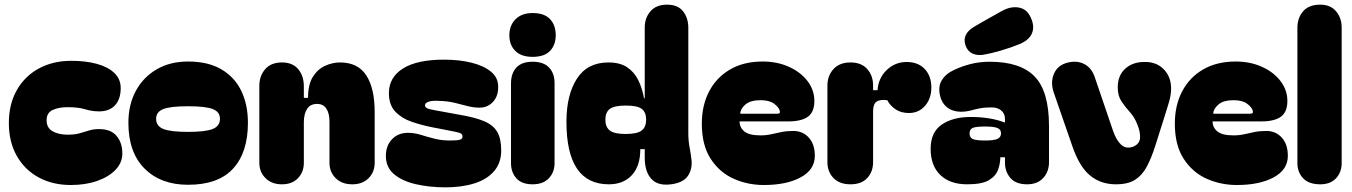

<svg xmlns="http://www.w3.org/2000/svg" viewBox="-20 -791 5801 824"><path d="M284 3Q206 3 146 -29.5Q86 -62 52 -122Q18 -182 18 -263Q18 -344 52 -404Q86 -464 146.5 -497Q207 -530 286 -530Q348 -530 395.5 -517Q443 -504 470.5 -478Q498 -452 498 -413Q498 -366 474 -339.5Q450 -313 405 -313Q375 -313 345.5 -322Q316 -331 270 -331Q232 -331 206 -319Q180 -307 180 -275Q180 -242 206 -227.5Q232 -213 270 -213Q301 -213 322 -219Q343 -225 362 -231Q381 -237 405 -237Q456 -237 480.5 -207.5Q505 -178 505 -132Q505 -93 476 -62.5Q447 -32 397 -14.5Q347 3 284 3Z M787 2Q670 2 600.5 -67.5Q531 -137 531 -264Q531 -342 563 -401Q595 -460 652.5 -493.5Q710 -527 787 -527Q873 -527 930 -493.5Q987 -460 1015.5 -401Q1044 -342 1044 -264Q1044 -137 980.5 -67.5Q917 2 787 2ZM650 -281Q650 -250 681 -237.5Q712 -225 787 -225Q862 -225 893 -237.5Q924 -250 924 -281Q924 -311 893 -323Q862 -335 787 -335Q712 -335 681 -323Q650 -311 650 -281Z M1190 0Q1146 0 1119.5 -26.5Q1093 -53 1093 -92V-423Q1093 -465 1118 -494Q1143 -523 1190 -523Q1236 -523 1260 -494Q1284 -465 1284 -421V-371H1302Q1302 -428 1322.5 -461Q1343 -494 1375 -508.5Q1407 -523 1439 -523Q1516 -523 1552 -467.5Q1588 -412 1588 -310V-92Q1588 -53 1562 -26.5Q1536 0 1492 0Q1447 0 1420.5 -26.5Q1394 -53 1394 -92V-269Q1394 -305 1380.5 -325Q1367 -345 1341 -345Q1311 -345 1297.5 -323Q1284 -301 1284 -267V-92Q1284 -53 1259 -26.5Q1234 0 1190 0Z M1892 13Q1823 13 1764.5 -0.5Q1706 -14 1671 -43.5Q1636 -73 1636 -122Q1636 -165 1662 -193Q1688 -221 1731 -221Q1758 -221 1785.5 -212.5Q1813 -204 1844 -196Q1875 -188 1911 -188Q1943 -188 1954 -191.5Q1965 -195 1965 -205Q1965 -217 1951.5 -221Q1938 -225 1906 -231L1834 -245Q1789 -254 1746.5 -268.5Q1704 -283 1676.5 -312Q1649 -341 1649 -391Q1649 -459 1709.5 -497Q1770 -535 1885 -535Q1951 -535 2003.5 -522Q2056 -509 2087 -483.5Q2118 -458 2118 -420Q2119 -379 2096 -354Q2073 -329 2038 -329Q2013 -329 1987.5 -335.5Q1962 -342 1932.5 -349.5Q1903 -357 1865 -358Q1838 -360 1821 -355Q1804 -350 1804 -339Q1804 -327 1824 -322.5Q1844 -318 1884 -311L1955 -298Q2020 -287 2058.5 -270.5Q2097 -254 2114 -225Q2131 -196 2131 -145Q2131 -92 2100.5 -56.5Q2070 -21 2016 -4Q1962 13 1892 13Z M2166 -639Q2166 -682 2192.5 -708.5Q2219 -735 2266 -735Q2316 -735 2340.5 -709Q2365 -683 2365 -640Q2365 -598 2340.5 -572.5Q2316 -547 2266 -547Q2217 -547 2191.5 -572.5Q2166 -598 2166 -639ZM2266 0Q2219 0 2196 -26Q2173 -52 2173 -91V-433Q2173 -476 2196 -501Q2219 -526 2266 -526Q2313 -526 2336.5 -501Q2360 -476 2360 -435V-91Q2360 -52 2335.5 -26Q2311 0 2266 0Z M2593 0Q2411 0 2411 -268Q2411 -384 2456 -453.5Q2501 -523 2591 -523Q2640 -523 2670.5 -503Q2701 -483 2718.5 -448.5Q2736 -414 2744 -369L2747 -370V-673Q2747 -714 2771.5 -742.5Q2796 -771 2843 -771Q2889 -771 2911.5 -742.5Q2934 -714 2934 -671V-221Q2934 -187 2939.5 -158.5Q2945 -130 2948 -102Q2951 -64 2932.5 -36.5Q2914 -9 2867 -1Q2806 9 2776.5 -22Q2747 -53 2747 -114V-151H2728Q2728 -78 2691.5 -39Q2655 0 2593 0ZM2578 -277Q2578 -246 2597 -231Q2616 -216 2665 -216Q2715 -216 2734 -231Q2753 -246 2753 -277Q2753 -309 2734.5 -323.5Q2716 -338 2666 -338Q2616 -338 2597 -323.5Q2578 -309 2578 -277Z M2992 -260Q2992 -339 3023.5 -399Q3055 -459 3113.5 -493Q3172 -527 3253 -527Q3316 -527 3366.5 -504Q3417 -481 3446 -442.5Q3475 -404 3475 -358Q3475 -310 3447 -290Q3419 -270 3364 -270H3154Q3154 -244 3174.5 -227Q3195 -210 3244 -210Q3269 -210 3290.5 -215Q3312 -220 3334.5 -224.5Q3357 -229 3385 -229Q3425 -229 3451 -200.5Q3477 -172 3477 -122Q3477 -63 3416.5 -30Q3356 3 3258 3Q3189 3 3128.5 -24Q3068 -51 3030 -109.5Q2992 -168 2992 -260ZM3316 -303Q3331 -303 3326 -317Q3322 -331 3302 -346Q3282 -361 3244 -361Q3200 -361 3178.5 -342Q3157 -323 3157 -303Z M3630 0Q3583 0 3557 -27Q3531 -54 3531 -95V-423Q3531 -466 3557 -494.5Q3583 -523 3630 -523Q3677 -523 3702 -494.5Q3727 -466 3727 -425V-404H3746Q3750 -457 3786 -491Q3822 -525 3871 -525Q3920 -525 3948.5 -495Q3977 -465 3977 -415Q3977 -368 3950 -337Q3923 -306 3881 -306Q3846 -306 3822.5 -322.5Q3799 -339 3788 -361Q3756 -365 3741.5 -354.5Q3727 -344 3727 -313V-95Q3727 -54 3702 -27Q3677 0 3630 0Z M4131 0Q4057 0 4015.5 -40Q3974 -80 3974 -152Q3974 -224 4022 -256.5Q4070 -289 4145 -289Q4189 -289 4225 -283Q4261 -277 4290 -266H4293V-281Q4293 -304 4276 -317.5Q4259 -331 4233 -330Q4208 -330 4190.5 -327Q4173 -324 4147 -317Q4099 -305 4064 -319Q4029 -333 4016 -374Q4004 -417 4021.5 -446Q4039 -475 4075 -491Q4106 -506 4144.5 -516Q4183 -526 4228 -526Q4359 -526 4420.5 -462.5Q4482 -399 4482 -250V-95Q4482 -54 4457 -27Q4432 0 4388 0Q4340 0 4316.5 -27Q4293 -54 4293 -93V-116H4273Q4273 -90 4263.5 -63Q4254 -36 4224.5 -18Q4195 0 4131 0ZM4141 -219Q4141 -202 4153.5 -195Q4166 -188 4208 -188Q4246 -188 4261 -195Q4276 -202 4276 -219Q4276 -235 4261 -241.5Q4246 -248 4208 -248Q4166 -248 4153.5 -241.5Q4141 -235 4141 -219ZM4159 -675Q4187 -692 4215 -707.5Q4243 -723 4280 -744Q4318 -765 4353 -758.5Q4388 -752 4404 -715Q4421 -678 4409 -648.5Q4397 -619 4356 -602Q4320 -587 4275.5 -574Q4231 -561 4200 -556Q4176 -552 4155 -560.5Q4134 -569 4124 -595Q4115 -621 4125 -641Q4135 -661 4159 -675Z M4769 0Q4704 0 4658 -38Q4612 -76 4582 -164L4503 -392Q4487 -437 4503.5 -475Q4520 -513 4565 -523Q4605 -532 4635.5 -515Q4666 -498 4679 -458L4757 -229Q4771 -189 4791.5 -170Q4812 -151 4842 -161Q4870 -172 4872.5 -197.5Q4875 -223 4861 -257Q4849 -288 4829 -310Q4809 -332 4793 -356Q4777 -380 4777 -416Q4777 -468 4810.5 -497.5Q4844 -527 4899 -525Q4946 -524 4976 -492Q5006 -460 5006 -411Q5006 -384 4997 -353Q4988 -322 4977 -288L4937 -162Q4921 -112 4901.5 -75.5Q4882 -39 4851.5 -19.5Q4821 0 4769 0Z M5022 -260Q5022 -339 5053.5 -399Q5085 -459 5143.5 -493Q5202 -527 5283 -527Q5346 -527 5396.5 -504Q5447 -481 5476 -442.5Q5505 -404 5505 -358Q5505 -310 5477 -290Q5449 -270 5394 -270H5184Q5184 -244 5204.5 -227Q5225 -210 5274 -210Q5299 -210 5320.5 -215Q5342 -220 5364.5 -224.5Q5387 -229 5415 -229Q5455 -229 5481 -200.5Q5507 -172 5507 -122Q5507 -63 5446.5 -30Q5386 3 5288 3Q5219 3 5158.5 -24Q5098 -51 5060 -109.5Q5022 -168 5022 -260ZM5346 -303Q5361 -303 5356 -317Q5352 -331 5332 -346Q5312 -361 5274 -361Q5230 -361 5208.5 -342Q5187 -323 5187 -303Z M5646 0Q5597 0 5572.5 -26Q5548 -52 5548 -91V-671Q5548 -714 5572.5 -742.5Q5597 -771 5646 -771Q5690 -771 5714 -742.5Q5738 -714 5738 -673V-91Q5738 -52 5714 -26Q5690 0 5646 0Z"/></svg>

Font: Bagel Fat One
Style: Regular
Weight: 400
Designer: Kyung-won Kim
Foundry: JAMO
Version: Version 1.000; ttfautohint (v1.8.4.7-5d5b);gftools[0.9.28]